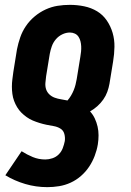

<svg xmlns="http://www.w3.org/2000/svg" viewBox="-20 -558 540 791"><path d="M175 213Q128 213 84 200Q40 187 2 164L69 65Q91 79 115 89Q139 99 167 99Q181 99 196 94Q211 89 222 78Q233 67 238.5 52.5Q244 38 247 23Q249 8 245 -6.5Q241 -21 228.5 -28.5Q216 -36 201 -38.5Q186 -41 171.5 -44Q157 -47 142.5 -51.5Q128 -56 115 -61.5Q102 -67 90 -75.5Q78 -84 68 -94Q58 -104 50.5 -116.5Q43 -129 38 -142.5Q33 -156 31 -171Q29 -186 29 -201Q29 -216 31 -231.5Q33 -247 35 -262L50 -355Q55 -380 63.5 -404.5Q72 -429 87 -451Q102 -473 123 -490.5Q144 -508 168 -519Q192 -530 217 -534Q242 -538 268 -538Q298 -538 327 -532Q356 -526 380 -511.5Q404 -497 420 -473.5Q436 -450 444 -422.5Q452 -395 451.5 -365Q451 -335 446 -305L431 -213Q428 -196 422 -179.5Q416 -163 405.5 -148Q395 -133 381 -120.5Q367 -108 351 -99Q363 -86 370.5 -70Q378 -54 382 -36.5Q386 -19 386 -0.5Q386 18 383 37Q379 61 370 84.5Q361 108 347 129Q333 150 313.5 167Q294 184 271 194.5Q248 205 223.5 209Q199 213 175 213ZM258 -144Q266 -153 272.5 -164Q279 -175 283.5 -186Q288 -197 291 -208.5Q294 -220 296 -232L311 -324Q313 -335 314 -346Q315 -357 314.5 -367.5Q314 -378 311.5 -388Q309 -398 303.5 -406.5Q298 -415 288.5 -419.5Q279 -424 268 -424Q252 -424 236.5 -416.5Q221 -409 210 -396Q199 -383 193.5 -367.5Q188 -352 185 -336L170 -244Q168 -230 167 -216Q166 -202 170 -190Q174 -178 183.5 -169Q193 -160 205.5 -155.5Q218 -151 231 -149Q244 -147 258 -144Z"/></svg>

Font: Iosevka Curly Heavy Oblique
Style: Regular
Weight: 900
Italic angle: -9°
Monospace: yes
Designer: Belleve Invis
Foundry: Belleve Invis
Version: Version 11.1.0; ttfautohint (v1.8.3)